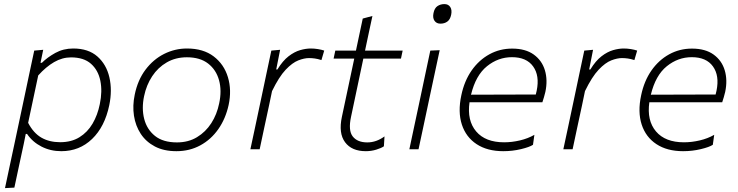

<svg xmlns="http://www.w3.org/2000/svg" viewBox="-20 -748 3698 962"><path d="M5 194.5Q17 138.5 28.2 85.5Q39.5 32.5 52.5 -28L104 -270.5Q113.5 -316 125.8 -373.8Q138 -431.5 151.5 -494.5L196.5 -498.5L183 -433.5H190Q217 -460.5 257.2 -482.8Q297.5 -505 347 -505Q422.5 -505 467.8 -465.2Q513 -425.5 528 -360.8Q543 -296 527.5 -221Q505 -113 441.5 -51.8Q378 9.5 287 9.5Q233 9.5 188 -13.5Q143 -36.5 115.5 -77H109L99 -27Q86 32.5 75 84.2Q64 136 52 192ZM281.5 -35.5Q338 -35.5 378.2 -60.5Q418.5 -85.5 443.8 -128.5Q469 -171.5 480 -226Q493.5 -290 482.8 -343.2Q472 -396.5 435.8 -428.5Q399.5 -460.5 336 -460.5Q292 -460.5 251 -436.8Q210 -413 171.5 -370L121 -132.5Q147.5 -81.5 187.2 -58.5Q227 -35.5 281.5 -35.5Z M864 9.5Q801 9.5 756.2 -14Q711.5 -37.5 685.2 -77.5Q659 -117.5 651.2 -168.2Q643.5 -219 655 -273.5Q670 -347 709 -398.8Q748 -450.5 802.2 -477.8Q856.5 -505 917 -505Q998.5 -505 1050.5 -465.5Q1102.5 -426 1122 -361.2Q1141.5 -296.5 1125.5 -222Q1110.5 -153.5 1074 -101.2Q1037.5 -49 983.8 -19.8Q930 9.5 864 9.5ZM866.5 -34.5Q924 -34.5 967.2 -60.8Q1010.5 -87 1038.8 -131Q1067 -175 1078 -229.5Q1092 -293.5 1077.5 -346Q1063 -398.5 1022.5 -429.8Q982 -461 916.5 -461Q860 -461 815.8 -435.5Q771.5 -410 742.5 -366Q713.5 -322 702 -266.5Q689 -205 702.5 -152.2Q716 -99.5 756.5 -67Q797 -34.5 866.5 -34.5Z M1234.5 0Q1246.5 -56 1257.5 -107.2Q1268.5 -158.5 1281.5 -220.5L1292 -270Q1301.5 -315.5 1313.8 -373.5Q1326 -431.5 1339.5 -494.5L1383.5 -498.5L1364 -400H1370Q1396.5 -443.5 1425.8 -466Q1455 -488.5 1483.8 -496.8Q1512.5 -505 1537 -505Q1555 -505 1573.2 -502Q1591.5 -499 1604.5 -494.5L1590.5 -447Q1572 -453 1557 -455Q1542 -457 1528 -457Q1504.5 -457 1474.8 -445.5Q1445 -434 1411.5 -398.8Q1378 -363.5 1343 -291.5L1328 -219.5Q1315 -159 1303.8 -107.2Q1292.5 -55.5 1281 0Z M1813 9.5Q1742 9.5 1708.8 -35.5Q1675.5 -80.5 1693 -162.5Q1711.5 -250.5 1727.5 -325Q1743.5 -399.5 1755 -454.5H1651.5L1660 -494.5H1763.5Q1772.5 -537 1780.5 -575Q1788.5 -613 1797.5 -655L1846 -668Q1835.5 -619 1827.2 -580.5Q1819 -542 1809 -494.5H1997.5L1989 -454.5H1800.5L1739 -163.5Q1724 -94.5 1747.2 -64.5Q1770.5 -34.5 1820.5 -34.5Q1865.5 -34.5 1906.5 -64.5L1903.5 -15Q1890.5 -6 1865.2 1.8Q1840 9.5 1813 9.5Z M2031 0Q2043 -56 2053.8 -107.2Q2064.5 -158.5 2078 -220.5L2088.5 -270Q2102 -333 2113 -386Q2124 -439 2136 -494.5L2183 -496.5Q2170.5 -439 2159.5 -386.8Q2148.5 -334.5 2134.5 -270L2124 -220.5Q2111 -159 2100 -107.5Q2089 -56 2077 0ZM2186.5 -629.5Q2167 -629.5 2157 -644Q2147 -658.5 2152 -682.5Q2157 -707.5 2172 -717.5Q2187 -727.5 2206.5 -727.5Q2226.5 -727.5 2236 -712.8Q2245.5 -698 2240.5 -674Q2235.5 -650 2221.2 -639.8Q2207 -629.5 2186.5 -629.5Z M2501.5 9.5Q2421.5 9.5 2368 -25.8Q2314.5 -61 2294 -124.2Q2273.5 -187.5 2291.5 -271Q2306.5 -342.5 2343 -394.8Q2379.5 -447 2431.8 -475.8Q2484 -504.5 2546 -504.5Q2613 -504.5 2654.2 -474.8Q2695.5 -445 2710.2 -395.8Q2725 -346.5 2712.5 -287.5Q2710 -275.5 2705.5 -261Q2701 -246.5 2697.5 -235.5H2332.5Q2319.5 -144 2365.8 -89.5Q2412 -35 2506 -35Q2545 -35 2585.2 -44.5Q2625.5 -54 2657.5 -72.5L2650.5 -22.5Q2633 -11 2590.5 -0.8Q2548 9.5 2501.5 9.5ZM2545 -461.5Q2476 -461.5 2419.8 -416Q2363.5 -370.5 2340 -273.5L2664.5 -274.5Q2667 -284.5 2669 -293.5Q2684.5 -369 2651.2 -415.2Q2618 -461.5 2545 -461.5Z M2802.5 0Q2814.5 -56 2825.5 -107.2Q2836.5 -158.5 2849.5 -220.5L2860 -270Q2869.5 -315.5 2881.8 -373.5Q2894 -431.5 2907.5 -494.5L2951.5 -498.5L2932 -400H2938Q2964.5 -443.5 2993.8 -466Q3023 -488.5 3051.8 -496.8Q3080.5 -505 3105 -505Q3123 -505 3141.2 -502Q3159.5 -499 3172.5 -494.5L3158.5 -447Q3140 -453 3125 -455Q3110 -457 3096 -457Q3072.5 -457 3042.8 -445.5Q3013 -434 2979.5 -398.8Q2946 -363.5 2911 -291.5L2896 -219.5Q2883 -159 2871.8 -107.2Q2860.5 -55.5 2849 0Z M3402.5 9.5Q3322.5 9.5 3269 -25.8Q3215.5 -61 3195 -124.2Q3174.5 -187.5 3192.5 -271Q3207.5 -342.5 3244 -394.8Q3280.5 -447 3332.8 -475.8Q3385 -504.5 3447 -504.5Q3514 -504.5 3555.2 -474.8Q3596.5 -445 3611.2 -395.8Q3626 -346.5 3613.5 -287.5Q3611 -275.5 3606.5 -261Q3602 -246.5 3598.5 -235.5H3233.5Q3220.5 -144 3266.8 -89.5Q3313 -35 3407 -35Q3446 -35 3486.2 -44.5Q3526.5 -54 3558.5 -72.5L3551.5 -22.5Q3534 -11 3491.5 -0.8Q3449 9.5 3402.5 9.5ZM3446 -461.5Q3377 -461.5 3320.8 -416Q3264.5 -370.5 3241 -273.5L3565.5 -274.5Q3568 -284.5 3570 -293.5Q3585.5 -369 3552.2 -415.2Q3519 -461.5 3446 -461.5Z"/></svg>

Font: Commissioner ExtraLight
Style: Italic
Weight: 200
Italic angle: -12°
Designer: Kostas Bartsokas
Foundry: Kostas Bartsokas
Version: Version 1.000; ttfautohint (v1.8.3)